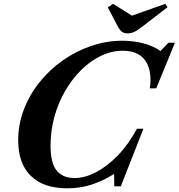

<svg xmlns="http://www.w3.org/2000/svg" viewBox="-20 -988 948 1018"><path d="M337 10.5Q212 10.5 144.2 -54.8Q76.5 -120 76.5 -244Q76.5 -329 106.5 -407.5Q136.5 -486 189.8 -552.2Q243 -618.5 313 -667.8Q383 -717 463.8 -744.5Q544.5 -772 628.5 -772Q687 -772 740 -758.2Q793 -744.5 831 -717.5L873 -761.5H907.5L808.5 -519.5H774Q776 -529.5 777 -540Q778 -550.5 778 -563Q778 -637.5 741 -678.2Q704 -719 631 -719Q572.5 -719 516.5 -692.5Q460.5 -666 412 -618.5Q363.5 -571 326.5 -507.8Q289.5 -444.5 268.8 -370.2Q248 -296 248 -216Q248 -124 280.2 -84Q312.5 -44 376 -44Q429.5 -44 488.8 -74.8Q548 -105.5 604.8 -164Q661.5 -222.5 706 -305.5H740.5L620.5 0H586L585 -64.5H582.5Q529.5 -30.5 468 -10Q406.5 10.5 337 10.5ZM657.5 -811Q639 -811 627.2 -819Q615.5 -827 605.5 -846L551.5 -949L579.5 -967.5L679.5 -905L856 -967.5L868.5 -950L733.5 -846Q707.5 -826 690.8 -818.5Q674 -811 657.5 -811Z"/></svg>

Font: Libre Caslon Text
Style: Italic
Weight: 400
Italic angle: -22.583°
Designer: Pablo Impallari, Rodrigo Fuenzalida, Katja Schimmel
Foundry: Pablo Impallari, Rodrigo Fuenzalida
Version: Version 2.000